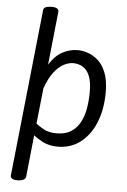

<svg xmlns="http://www.w3.org/2000/svg" viewBox="-62 -797 695 1049"><g transform="rotate(5 285.0 -272.0)"><path d="M179 -752Q199 -752 208 -746Q217 -740 217 -731L186 -436Q217 -486 257.5 -507.5Q298 -529 341 -529Q366 -529 395.5 -519.5Q425 -510 452 -486.5Q479 -463 496 -420.5Q513 -378 513 -313Q513 -220 484 -148Q455 -76 402 -35Q349 6 277 6Q229 6 195 -12Q161 -30 144 -45L120 186Q118 196 106.5 202Q95 208 78 208H74Q54 208 45 202Q36 196 36 187L133 -730Q135 -752 175 -752ZM322 -456Q300 -456 273 -443Q246 -430 219.5 -397Q193 -364 172 -305L151 -110Q164 -98 193 -82Q222 -66 265 -66Q313 -66 344.5 -86.5Q376 -107 394 -141.5Q412 -176 419 -219Q426 -262 426 -307Q426 -364 412 -396.5Q398 -429 374 -442.5Q350 -456 322 -456Z"/></g></svg>

Font: Asap VF Beta
Style: Italic
Weight: 400
Italic angle: -6°
Designer: Pablo Cosgaya
Foundry: Pablo Cosgaya
Version: Version 1.007